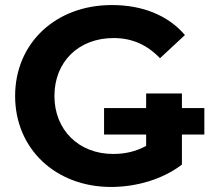

<svg xmlns="http://www.w3.org/2000/svg" viewBox="-20 -731 851 762"><path d="M791 -302H702V-360H560V-302H393V-197H560V-152C518 -129 475 -120 429 -120C292 -120 196 -216 196 -350C196 -486 292 -580 431 -580C503 -580 563 -554 615 -500L714 -592C647 -670 546 -711 424 -711C201 -711 40 -560 40 -350C40 -140 201 11 421 11C520 11 626 -19 702 -78V-197H791Z"/></svg>

Font: Montserrat-Alt1
Style: Bold
Weight: 700
Designer: Differentunic
Foundry: Differentunic
Version: Version 7.222